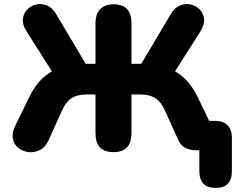

<svg xmlns="http://www.w3.org/2000/svg" viewBox="-20 -735 1154 939"><path d="M1035 184Q955 184 955 102V0H939Q914 0 890 -10Q866 -20 852 -50L785 -198Q766 -239 738 -256Q710 -273 666 -273H623V-84Q623 9 535 9Q447 9 447 -84V-273H404Q359 -273 331.5 -256Q304 -239 285 -198L217 -48Q202 -15 175.5 -1.5Q149 12 121 9Q93 6 71 -10.5Q49 -27 43 -55.5Q37 -84 55 -121L122 -258Q166 -349 234 -386L109 -583Q89 -615 92 -642.5Q95 -670 113 -688.5Q131 -707 157 -713Q183 -719 209.5 -708.5Q236 -698 254 -667L399 -423H447V-621Q447 -666 470 -690Q493 -714 535 -714Q623 -714 623 -621V-423H671L816 -667Q834 -698 860.5 -708.5Q887 -719 913 -713Q939 -707 957 -688.5Q975 -670 978 -642.5Q981 -615 961 -583L836 -386Q904 -349 948 -258L1003 -144H1031Q1071 -144 1092.5 -123Q1114 -102 1114 -62V102Q1114 184 1035 184Z"/></svg>

Font: Chiron GoRound TC H
Style: Regular
Weight: 900
Designer: Ryoko NISHIZUKA 西塚涼子 (kana, bopomofo & ideographs); Paul D. Hunt (Latin, Greek & Cyrillic); Sandoll Communications 산돌커뮤니
Foundry: Adobe
Version: Version 1.000;hotconv 1.1.1;makeotfexe 2.6.0